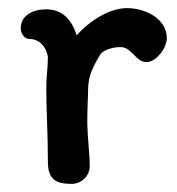

<svg xmlns="http://www.w3.org/2000/svg" viewBox="-20 -450 437 473"><path d="M201 -40C201 -72 196 -106 195 -145C195 -188 197 -208 197 -229C197 -263 210 -288 228 -317C234 -325 254 -334 277 -334C305 -334 314 -297 341 -297C364 -297 391 -331 391 -356C391 -404 338 -430 293 -430C251 -430 203 -401 169 -363C157 -400 135 -427 94 -427C62 -427 31 -413 31 -380C31 -370 39 -354 52 -354C78 -354 94 -334 98 -310C98 -285 94 -261 94 -232C94 -207 95 -173 96 -148C97 -118 98 -85 98 -51C98 -8 118 3 156 3C183 3 201 -19 201 -40Z"/></svg>

Font: Itim
Style: Regular
Weight: 400
Designer: CadsonDemak Team
Foundry: Pablo Impallari
Version: Version 1.002;PS 001.002;hotconv 1.0.88;makeotf.lib2.5.64775